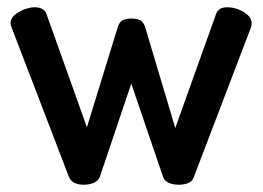

<svg xmlns="http://www.w3.org/2000/svg" viewBox="-20 -498 722 528"><path d="M210 10Q196 10 185 5Q174 0 169 -13L14 -417Q12 -422 10.5 -426.5Q9 -431 9 -434Q9 -447 20 -456.5Q31 -466 46.5 -472Q62 -478 76 -478Q87 -478 96 -473.5Q105 -469 108 -459L219 -148L304 -424Q309 -439 319 -443Q329 -447 341 -447Q354 -447 364 -443Q374 -439 379 -424L462 -146L574 -459Q580 -478 605 -478Q619 -478 634.5 -472.5Q650 -467 661 -457Q672 -447 672 -433Q672 -430 671 -425Q670 -420 668 -417L513 -11Q509 1 497.5 5.5Q486 10 472 10Q456 10 444.5 5Q433 0 429 -10L341 -268L255 -13Q251 -1 238.5 4.5Q226 10 210 10Z"/></svg>

Font: Dosis SemiBold
Style: Regular
Weight: 600
Designer: EdgarTolentino, PabloImpallari, IginoMarini
Foundry: EdgarTolentino, PabloImpallari, IginoMarini
Version: Version 3.001; ttfautohint (v1.8.2)